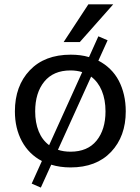

<svg xmlns="http://www.w3.org/2000/svg" viewBox="-20 -768 652 893"><path d="M308.1 10.7Q428.2 10.7 496.6 -61.5Q564.9 -133.8 564.9 -250Q564.9 -290.5 556.6 -326.4Q548.3 -362.3 532.5 -392.6Q516.6 -422.9 492.4 -446.5Q468.3 -470.2 437.5 -485.8L480.5 -580.6L437.5 -599.1L394 -502.4Q374.5 -508.3 353.3 -511Q332 -513.7 309.1 -513.7Q187.5 -513.7 118.4 -440.9Q49.3 -368.2 49.3 -250Q49.3 -171.4 81.8 -111.1Q114.3 -50.8 174.8 -19L127.4 85.9L169.9 104.5L218.3 -2Q259.3 10.7 308.1 10.7ZM403.8 -411.6Q436.5 -387.2 453.6 -345.7Q470.7 -304.2 470.7 -250Q470.7 -165 429 -113.8Q387.2 -62.5 308.1 -62.5Q292 -62.5 277.3 -64.7Q262.7 -66.9 249.5 -71.3ZM362.3 -432.6 208.5 -92.8Q176.3 -116.7 159.9 -157.2Q143.6 -197.8 143.6 -250Q143.6 -336.4 186 -388.4Q228.5 -440.4 307.6 -440.4Q336.9 -440.4 362.3 -432.6ZM275.9 -572.3 391.1 -748H506.8L351.1 -572.3Z"/></svg>

Font: Muli
Style: Regular
Weight: 400
Designer: Vernon Adams
Foundry: newtypography
Version: Version 2; ttfautohint (v1.00rc1.6-4cba) -l 8 -r 50 -G 200 -